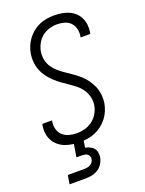

<svg xmlns="http://www.w3.org/2000/svg" viewBox="-175 -825 850 1127"><g transform="rotate(-20 250.0 -261.5)"><path d="M201 8Q176 8 152 4.5Q128 1 106.5 -7.5Q85 -16 67.5 -31Q50 -46 39 -66.5Q28 -87 25 -111Q22 -135 26 -160Q27 -162 27.5 -164Q28 -166 28 -168H89Q88 -167 88 -165.5Q88 -164 88 -163Q83 -138 89.5 -114.5Q96 -91 112.5 -75.5Q129 -60 152.5 -53.5Q176 -47 201 -47Q226 -47 251.5 -54Q277 -61 299 -77.5Q321 -94 334.5 -118Q348 -142 352 -167Q356 -194 349.5 -219.5Q343 -245 329 -265.5Q315 -286 295 -302Q275 -318 254.5 -332Q234 -346 213.5 -360.5Q193 -375 174.5 -392.5Q156 -410 141 -430Q126 -450 116.5 -473.5Q107 -497 104 -523.5Q101 -550 105 -577Q109 -600 118 -622.5Q127 -645 141.5 -664.5Q156 -684 175.5 -700Q195 -716 217 -725.5Q239 -735 262.5 -739Q286 -743 308 -743Q332 -743 355.5 -739.5Q379 -736 400 -727Q421 -718 437.5 -703Q454 -688 464 -667.5Q474 -647 476.5 -623.5Q479 -600 475 -576Q475 -574 474.5 -572Q474 -570 473 -568H413Q413 -569 413 -570.5Q413 -572 414 -574Q418 -597 412.5 -620Q407 -643 392 -659Q377 -675 354.5 -681.5Q332 -688 308 -688Q284 -688 259 -680.5Q234 -673 214 -656.5Q194 -640 181.5 -616.5Q169 -593 165 -568Q161 -541 167 -515.5Q173 -490 187.5 -469.5Q202 -449 221.5 -433Q241 -417 262 -403Q283 -389 303.5 -374.5Q324 -360 342.5 -343Q361 -326 375.5 -305.5Q390 -285 400 -261.5Q410 -238 413 -211.5Q416 -185 412 -158Q408 -135 398.5 -112Q389 -89 373.5 -69Q358 -49 337.5 -33.5Q317 -18 294.5 -8.5Q272 1 248 4.5Q224 8 201 8ZM57 220 66 165H166Q176 165 186 163.5Q196 162 205 157.5Q214 153 221 144Q228 135 229 126Q231 116 227.5 107Q224 98 216.5 93Q209 88 199.5 86.5Q190 85 180 85H149L163 0H224L216 49Q231 52 245 58.5Q259 65 268 76Q277 87 279.5 102.5Q282 118 280 133Q276 153 264.5 171.5Q253 190 235 201Q217 212 197 216Q177 220 157 220Z"/></g></svg>

Font: Iosevka SS04 Light Oblique
Style: Regular
Weight: 300
Italic angle: -9°
Monospace: yes
Designer: Belleve Invis
Foundry: Belleve Invis
Version: Version 19.0.0; ttfautohint (v1.8.4)